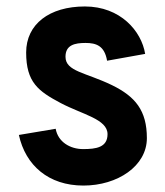

<svg xmlns="http://www.w3.org/2000/svg" viewBox="-20 -557 508 591"><path d="M167 -239.7C233.4 -204.6 311 -190.4 311 -144C311 -103 275.4 -98.1 235.8 -98.1C196.3 -98.1 158.7 -119.6 151.4 -160.6L38.1 -141.6C58.6 -47.9 129.4 14.2 236.8 14.2C341.8 14.2 432.1 -45.9 432.1 -131.8C432.1 -216.8 396.5 -259.8 324.7 -294.9C244.1 -334 181.6 -336.9 181.6 -382.3C181.6 -418.5 210 -424.8 243.2 -424.8C276.4 -424.8 301.8 -416 309.6 -370.1L426.8 -391.1C415.5 -461.4 350.6 -537.1 241.2 -537.1C131.8 -537.1 60.5 -482.4 60.5 -395.5C60.5 -303.7 97.7 -276.4 167 -239.7Z"/></svg>

Font: Tuffy
Style: Bold
Weight: 700
Designer: Thatcher Ulrich, Karoly Barta, Michael Everson
Version: Version 001.270